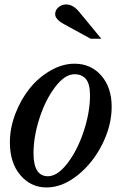

<svg xmlns="http://www.w3.org/2000/svg" viewBox="-20 -823 563 853"><path d="M23.9 -190.9Q23.9 -254.9 48.6 -318.6Q73.2 -382.3 112.5 -430.9Q151.9 -479.5 204.8 -509.8Q257.8 -540 311 -540Q383.8 -540 429.9 -487.3Q476.1 -434.6 476.1 -348.1Q476.1 -265.6 434.3 -182.1Q392.6 -98.6 324.7 -44.4Q256.8 9.8 187 9.8Q117.2 9.8 70.6 -44.7Q23.9 -99.1 23.9 -190.9ZM192.9 -40Q235.8 -40 280.3 -98.4Q324.7 -156.7 352.3 -241Q379.9 -325.2 379.9 -399.9Q379.9 -449.7 362.1 -471.4Q344.2 -493.2 311 -493.2Q268.1 -493.2 224.9 -436.3Q181.6 -379.4 155.3 -297.4Q128.9 -215.3 128.9 -142.1Q128.9 -40 192.9 -40ZM430.2 -650.9H382.8L264.2 -715.8Q225.1 -737.3 225.1 -759.8Q225.1 -778.8 240 -791Q254.9 -803.2 273.9 -803.2Q304.7 -803.2 332 -770Z"/></svg>

Font: Libre Baskerville
Style: Italic
Weight: 400
Designer: Pablo Impallari, Rodrigo Fuenzalida
Foundry: Pablo Impallari, Rodrigo Fuenzalida
Version: Version 1.000